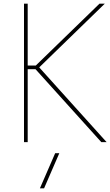

<svg xmlns="http://www.w3.org/2000/svg" viewBox="-20 -770 598 1040"><path d="M192.5 -405 557.5 0H528.8L172.5 -395H130V0H110V-750H130V-415H173.8L518.8 -750H547.5ZM196.2 250 278.8 60H301.2L218.8 250Z"/></svg>

Font: Now Thin
Style: Regular
Weight: 250
Designer: Alfredo Marco Pradil
Foundry: Alfredo Marco Pradil
Version: Version 1.002;PS 001.002;hotconv 1.0.88;makeotf.lib2.5.64775